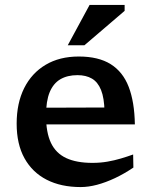

<svg xmlns="http://www.w3.org/2000/svg" viewBox="-20 -747 614 778"><path d="M299 -518Q379 -518 428.5 -487Q478 -456 501.5 -395Q525 -334 526.5 -243H143.5L141 -310.5L436 -311.5L403.5 -294.5Q402.5 -350 389.5 -382.2Q376.5 -414.5 352.5 -428.5Q328.5 -442.5 294 -442.5Q253 -442.5 224.5 -425.8Q196 -409 181.2 -373.2Q166.5 -337.5 166.5 -278.5Q166.5 -210 186.5 -168Q206.5 -126 248.2 -106.5Q290 -87 354.5 -87Q386.5 -87 415.2 -92Q444 -97 470 -104.8Q496 -112.5 519.5 -121L520.5 -68Q483.5 -43 445.8 -25.2Q408 -7.5 373 1.8Q338 11 307 11Q227 11 169 -18.8Q111 -48.5 79.2 -105.8Q47.5 -163 47.5 -246Q47.5 -329 78 -390Q108.5 -451 165 -484.5Q221.5 -518 299 -518ZM254.5 -563.5 343 -727H485V-703L322 -563.5Z"/></svg>

Font: Newsreader 7pt Medium
Style: Regular
Weight: 500
Designer: Hugues Gentile
Foundry: Production Type
Version: Version 1.003